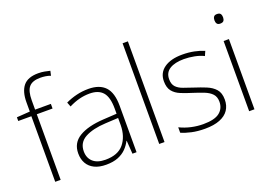

<svg xmlns="http://www.w3.org/2000/svg" viewBox="-107 -1059 1918 1362"><g transform="rotate(-20 852.0 -377.5)"><path d="M271 -495H152V0H111V-495H12V-523L112 -530V-599Q112 -680 146.5 -722.5Q181 -765 260 -765Q286 -765 306.5 -761Q327 -757 348 -752L340 -717Q323 -724 302.5 -727Q282 -730 263 -730Q203 -730 177.5 -700Q152 -670 152 -600V-530H271Z M556 -539Q640 -539 682.5 -494Q725 -449 725 -351V0H694L687 -100H685Q670 -70 645.5 -45Q621 -20 584 -5Q547 10 494 10Q441 10 405.5 -7.5Q370 -25 351.5 -57Q333 -89 333 -133Q333 -212 399 -252Q465 -292 583 -299L685 -305V-344Q685 -430 652.5 -467.5Q620 -505 553 -505Q514 -505 476 -495.5Q438 -486 396 -465L383 -499Q423 -518 466.5 -528.5Q510 -539 556 -539ZM589 -268Q491 -263 433 -231.5Q375 -200 375 -133Q375 -83 407.5 -54Q440 -25 501 -25Q595 -25 639.5 -79Q684 -133 685 -219V-273Z M936 0H896V-760H936Z M1441 -137Q1441 -92 1419 -59Q1397 -26 1352 -8Q1307 10 1240 10Q1184 10 1139 0Q1094 -10 1063 -24V-65Q1104 -45 1149 -35Q1194 -25 1239 -25Q1325 -25 1362.5 -55Q1400 -85 1400 -136Q1400 -173 1379.5 -195Q1359 -217 1323.5 -231Q1288 -245 1244 -259Q1198 -273 1160 -288.5Q1122 -304 1100.5 -331Q1079 -358 1079 -406Q1079 -470 1129 -505Q1179 -540 1265 -540Q1313 -540 1354.5 -531.5Q1396 -523 1429 -509L1414 -475Q1385 -490 1344.5 -498Q1304 -506 1265 -506Q1197 -506 1158 -481.5Q1119 -457 1119 -407Q1119 -369 1138.5 -348.5Q1158 -328 1191.5 -316.5Q1225 -305 1266 -291Q1310 -277 1350.5 -260.5Q1391 -244 1416 -216Q1441 -188 1441 -137Z M1615 -530V0H1575V-530ZM1595 -726Q1615 -726 1622 -716Q1629 -706 1629 -690Q1629 -674 1622 -664Q1615 -654 1595 -654Q1578 -654 1571 -664Q1564 -674 1564 -690Q1564 -706 1571 -716Q1578 -726 1595 -726Z"/></g></svg>

Font: Noto Sans Hebrew Thin ExtraLight
Style: Regular
Weight: 250
Version: Version 3.001